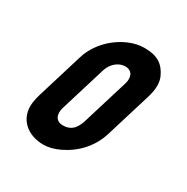

<svg xmlns="http://www.w3.org/2000/svg" viewBox="-120 -587 680 697"><g transform="rotate(30 220.0 -238.0)"><path d="M106.8 -336 48.7 -146C44.4 -132 41.5 -119.2 39.9 -107.5C30.5 -37.6 82.1 6 149.2 6C169.9 6 191.9 0.5 215.2 -10.5C269.1 -35.9 314.8 -81.1 334.7 -146L392.8 -336C403.6 -371.3 404 -400 394.1 -422C375.9 -462.2 348.1 -482 293.4 -482C271.4 -482 249.4 -477.2 227.5 -467.5C172.4 -443.3 125 -395.5 106.8 -336ZM267 -389C294.3 -389 305.9 -365.9 296.8 -336L239.3 -148C230 -117.7 216.3 -90 175.6 -90C146 -90 134.9 -114.1 144.7 -146L202.8 -336C210.9 -362.6 234.2 -389 267 -389Z"/></g></svg>

Font: Din Kursivschrift
Style: Eng
Weight: 400
Version: Version 1.089